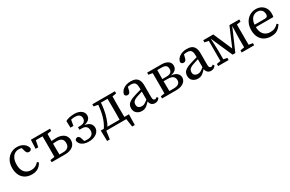

<svg xmlns="http://www.w3.org/2000/svg" viewBox="144 -1719 4679 3096"><g transform="rotate(-30 2484.0 -171.0)"><path d="M277 13Q205 13 153 -17Q101 -47 73.5 -102.5Q46 -158 46 -235Q46 -315 78 -373Q110 -431 164 -462Q218 -493 280 -493Q328 -493 367 -476.5Q406 -460 431 -431Q456 -402 463 -366Q459 -347 447.5 -336Q436 -325 416 -325Q390 -325 377.5 -339.5Q365 -354 359 -375L334 -463L385 -421Q361 -434 336 -440Q311 -446 286 -446Q243 -446 209 -423Q175 -400 155.5 -355Q136 -310 136 -245Q136 -179 158 -136.5Q180 -94 216.5 -74Q253 -54 298 -54Q326 -54 350 -60.5Q374 -67 396.5 -82Q419 -97 440 -121L466 -99Q447 -65 421.5 -40Q396 -15 361 -1Q326 13 277 13Z M777 0V-45H884Q943 -45 973.5 -71.5Q1004 -98 1004 -149Q1004 -202 975.5 -227.5Q947 -253 880 -253Q853 -253 825 -249.5Q797 -246 774 -240V-289Q800 -295 834 -298.5Q868 -302 899 -302Q965 -302 1008 -282.5Q1051 -263 1072 -229.5Q1093 -196 1093 -154Q1093 -121 1081 -93Q1069 -65 1044 -44.5Q1019 -24 982 -12Q945 0 896 0ZM725 0Q726 -26 726.5 -63Q727 -100 727 -140Q727 -180 727 -213V-268Q727 -301 727 -341Q727 -381 726.5 -418.5Q726 -456 725 -481H817Q816 -456 815.5 -418.5Q815 -381 814.5 -341Q814 -301 814 -268V-213Q814 -180 814.5 -140Q815 -100 815.5 -63Q816 -26 817 0ZM529 -316 536 -481H766V-435H566L610 -476L578 -316ZM645 0V-40L761 -57H771V0ZM771 -424V-481H892V-441L786 -424Z M1329 13Q1280 13 1241.5 -2.5Q1203 -18 1181 -45.5Q1159 -73 1157 -109Q1162 -120 1168.5 -127Q1175 -134 1183.5 -138Q1192 -142 1204 -142Q1222 -142 1235 -127Q1248 -112 1254 -89L1279 -8L1213 -49Q1238 -39 1266 -34Q1294 -29 1329 -29Q1382 -29 1413.5 -54.5Q1445 -80 1445 -131Q1445 -159 1435 -181Q1425 -203 1403 -216Q1381 -229 1343 -229H1295V-277H1335Q1371 -277 1393.5 -287Q1416 -297 1427.5 -316Q1439 -335 1439 -361Q1439 -404 1411 -425Q1383 -446 1334 -446Q1298 -446 1271 -439.5Q1244 -433 1224 -421L1263 -454L1241 -331H1186L1183 -456Q1211 -473 1255 -483Q1299 -493 1349 -493Q1426 -493 1473.5 -458Q1521 -423 1521 -369Q1521 -335 1504.5 -311Q1488 -287 1456.5 -272Q1425 -257 1379 -251L1376 -257Q1414 -254 1443 -245Q1472 -236 1492 -219.5Q1512 -203 1522.5 -181Q1533 -159 1533 -131Q1533 -91 1508.5 -58.5Q1484 -26 1438.5 -6.5Q1393 13 1329 13Z M2076 0H1621L1668 -41L1641 151H1591L1586 -46H2111L2106 151H2057L2029 -41ZM1935 0Q1936 -26 1936.5 -63Q1937 -100 1937.5 -140Q1938 -180 1938 -213V-268Q1938 -301 1937.5 -341Q1937 -381 1936.5 -418.5Q1936 -456 1935 -481H2026Q2026 -456 2025.5 -418.5Q2025 -381 2024.5 -341Q2024 -301 2024 -268V-213Q2024 -180 2024.5 -140Q2025 -100 2025.5 -63Q2026 -26 2026 0ZM1680 -441V-481H1785V-424H1771ZM1982 -424V-481H2100V-441L1997 -424ZM1639 -40Q1668 -82 1689.5 -129.5Q1711 -177 1726 -231.5Q1741 -286 1750 -348.5Q1759 -411 1763 -481H1817Q1813 -392 1799.5 -311.5Q1786 -231 1762 -163Q1750 -127 1735.5 -94.5Q1721 -62 1701 -33V-9ZM1785 -435V-481H1975V-435Z M2323 14Q2267 14 2227.5 -18.5Q2188 -51 2188 -113Q2188 -145 2201.5 -171.5Q2215 -198 2250.5 -221Q2286 -244 2352 -263Q2380 -272 2406.5 -279.5Q2433 -287 2459.5 -294.5Q2486 -302 2513 -309V-272Q2478 -261 2444 -250Q2410 -239 2376 -228Q2333 -214 2312 -197.5Q2291 -181 2284.5 -163.5Q2278 -146 2278 -128Q2278 -90 2301 -72Q2324 -54 2359 -54Q2379 -54 2396 -60.5Q2413 -67 2436.5 -83.5Q2460 -100 2497 -129L2509 -77H2477Q2450 -48 2427.5 -28Q2405 -8 2380.5 3Q2356 14 2323 14ZM2567 10Q2525 10 2499.5 -17.5Q2474 -45 2473 -94V-98V-324Q2473 -372 2463 -398.5Q2453 -425 2431 -435.5Q2409 -446 2375 -446Q2355 -446 2332.5 -442Q2310 -438 2283 -427L2324 -462L2302 -375Q2296 -350 2283 -337Q2270 -324 2249 -324Q2227 -324 2215 -335.5Q2203 -347 2200 -365Q2214 -424 2267.5 -458.5Q2321 -493 2399 -493Q2452 -493 2487 -476Q2522 -459 2540.5 -421Q2559 -383 2559 -320V-104Q2559 -72 2569 -58.5Q2579 -45 2597 -45Q2610 -45 2619 -50.5Q2628 -56 2636 -65L2655 -38Q2638 -13 2616.5 -1.5Q2595 10 2567 10Z M2701 0V-40L2809 -57L2821 -45H2942Q3004 -45 3034 -67.5Q3064 -90 3064 -132Q3064 -163 3050.5 -184.5Q3037 -206 3009.5 -217Q2982 -228 2937 -228H2824V-269H2935Q2993 -269 3019 -290.5Q3045 -312 3045 -355Q3045 -396 3020.5 -415.5Q2996 -435 2947 -435H2821L2809 -424L2701 -441V-481H2967Q3020 -481 3056.5 -466Q3093 -451 3111.5 -425Q3130 -399 3130 -364Q3130 -335 3116 -310.5Q3102 -286 3072.5 -270Q3043 -254 2997 -249V-251Q3078 -245 3115.5 -212.5Q3153 -180 3153 -131Q3153 -98 3133 -68Q3113 -38 3070.5 -19Q3028 0 2958 0ZM2773 0Q2774 -26 2774.5 -63Q2775 -100 2775 -140Q2775 -180 2775 -213V-268Q2775 -301 2775 -341Q2775 -381 2774.5 -418.5Q2774 -456 2773 -481H2864Q2863 -456 2862.5 -417.5Q2862 -379 2861.5 -337Q2861 -295 2861 -256V-213Q2861 -180 2861.5 -140Q2862 -100 2862.5 -63Q2863 -26 2864 0Z M3367 14Q3311 14 3271.5 -18.5Q3232 -51 3232 -113Q3232 -145 3245.5 -171.5Q3259 -198 3294.5 -221Q3330 -244 3396 -263Q3424 -272 3450.5 -279.5Q3477 -287 3503.5 -294.5Q3530 -302 3557 -309V-272Q3522 -261 3488 -250Q3454 -239 3420 -228Q3377 -214 3356 -197.5Q3335 -181 3328.5 -163.5Q3322 -146 3322 -128Q3322 -90 3345 -72Q3368 -54 3403 -54Q3423 -54 3440 -60.5Q3457 -67 3480.5 -83.5Q3504 -100 3541 -129L3553 -77H3521Q3494 -48 3471.5 -28Q3449 -8 3424.5 3Q3400 14 3367 14ZM3611 10Q3569 10 3543.5 -17.5Q3518 -45 3517 -94V-98V-324Q3517 -372 3507 -398.5Q3497 -425 3475 -435.5Q3453 -446 3419 -446Q3399 -446 3376.5 -442Q3354 -438 3327 -427L3368 -462L3346 -375Q3340 -350 3327 -337Q3314 -324 3293 -324Q3271 -324 3259 -335.5Q3247 -347 3244 -365Q3258 -424 3311.5 -458.5Q3365 -493 3443 -493Q3496 -493 3531 -476Q3566 -459 3584.5 -421Q3603 -383 3603 -320V-104Q3603 -72 3613 -58.5Q3623 -45 3641 -45Q3654 -45 3663 -50.5Q3672 -56 3680 -65L3699 -38Q3682 -13 3660.5 -1.5Q3639 10 3611 10Z M4039 -43 3859 -451H3844V-481H3932L4094 -108H4073L4233 -481H4283V-453H4268L4090 -43ZM4259 0V-213L4266 -481H4344Q4343 -456 4342.5 -418.5Q4342 -381 4342 -341Q4342 -301 4342 -268V-213Q4342 -180 4342 -140Q4342 -100 4342.5 -63Q4343 -26 4344 0ZM3745 0V-40L3837 -56H3858L3940 -40V0ZM4184 0V-40L4288 -57H4313L4416 -40V0ZM3745 -441V-481H3854V-424H3835ZM3818 0V-481H3861L3872 -213V0ZM4295 -424V-481H4416V-441L4316 -424Z M4730 13Q4658 13 4605.5 -16.5Q4553 -46 4524.5 -101.5Q4496 -157 4496 -234Q4496 -312 4526.5 -370Q4557 -428 4609.5 -460.5Q4662 -493 4726 -493Q4782 -493 4825 -470Q4868 -447 4893 -404Q4918 -361 4918 -300Q4918 -282 4916 -266.5Q4914 -251 4911 -240H4539V-284H4779Q4814 -286 4824 -300.5Q4834 -315 4834 -335Q4834 -371 4821 -395.5Q4808 -420 4784 -432.5Q4760 -445 4726 -445Q4691 -445 4658.5 -425Q4626 -405 4606 -361.5Q4586 -318 4586 -246Q4586 -184 4606 -141Q4626 -98 4663.5 -75.5Q4701 -53 4752 -53Q4801 -53 4836.5 -70Q4872 -87 4902 -120L4926 -100Q4905 -67 4879 -41Q4853 -15 4817.5 -1Q4782 13 4730 13Z"/></g></svg>

Font: Source Serif 4 18pt
Style: Regular
Weight: 400
Designer: Frank Grießhammer
Foundry: Adobe Systems Incorporated
Version: Version 4.004;hotconv 1.0.116;makeotfexe 2.5.65601